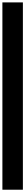

<svg xmlns="http://www.w3.org/2000/svg" viewBox="692 -1258 215 1640"><g transform="rotate(90 800.0 -437.5)"><path d="M1600 -525H0V-350H1600Z"/></g></svg>

Font: Variable Test Axis Matching
Style: Regular
Weight: 400
Version: Version 1.000